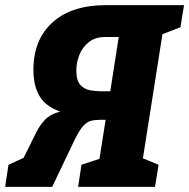

<svg xmlns="http://www.w3.org/2000/svg" viewBox="-41 -727 736 747"><path d="M562 0H263L276 -86L346 -109L370 -261H351Q329 -261 313 -257Q297 -253 281.5 -235.5Q266 -218 247 -178L162 0H-21L-8 -86L51 -113L98 -208Q113 -239 134 -261Q155 -283 193 -293Q136 -313 112.5 -353.5Q89 -394 89 -455Q89 -573 163.5 -640Q238 -707 371 -707H675L661 -621L591 -594L515 -111L576 -86ZM350 -372H388L421 -583H368Q330 -583 305 -563.5Q280 -544 268 -514Q256 -484 256 -453Q256 -412 272.5 -395.5Q289 -379 311 -375.5Q333 -372 350 -372Z"/></svg>

Font: Bitter ExtraBold
Style: Italic
Weight: 800
Italic angle: -9°
Designer: Sol Matas, and Bitter project Authors
Foundry: Sol Matas
Version: Version 2.001